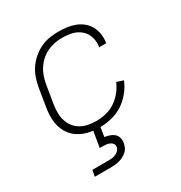

<svg xmlns="http://www.w3.org/2000/svg" viewBox="-177 -665 953 1011"><g transform="rotate(-30 300.0 -159.0)"><path d="M261 8Q238 8 215 5Q192 2 171 -5.5Q150 -13 132 -25Q114 -37 100 -54Q86 -71 77.5 -91Q69 -111 65.5 -133.5Q62 -156 63 -179Q64 -202 68 -226L86 -336Q91 -363 100 -390Q109 -417 125.5 -441Q142 -465 164.5 -484.5Q187 -504 213.5 -516.5Q240 -529 268 -533.5Q296 -538 323 -538Q349 -538 374.5 -534.5Q400 -531 423 -522Q446 -513 465 -497.5Q484 -482 495.5 -461Q507 -440 511 -414.5Q515 -389 511 -363Q511 -362 510.5 -361Q510 -360 510 -359H467Q468 -360 468 -360.5Q468 -361 468 -362Q473 -392 464 -420.5Q455 -449 433.5 -467.5Q412 -486 383 -493Q354 -500 323 -500Q300 -500 277 -495.5Q254 -491 232.5 -481Q211 -471 192.5 -454.5Q174 -438 160.5 -417.5Q147 -397 139.5 -374.5Q132 -352 128 -329L110 -219Q106 -195 106 -170Q106 -145 113 -122.5Q120 -100 134 -81.5Q148 -63 168 -51.5Q188 -40 212 -35Q236 -30 261 -30Q290 -30 320 -37Q350 -44 376 -61Q402 -78 422 -103Q442 -128 454 -156L494 -143Q480 -109 455.5 -79Q431 -49 399.5 -29Q368 -9 332 -0.5Q296 8 261 8ZM107 220 114 182H214Q224 182 235 180.5Q246 179 256.5 174.5Q267 170 275.5 161Q284 152 285 142Q287 131 281.5 122.5Q276 114 267 109.5Q258 105 247.5 103.5Q237 102 227 102H205L222 0H265L255 64Q270 66 285 71Q300 76 311 85.5Q322 95 326.5 110.5Q331 126 328 141Q326 154 320.5 166.5Q315 179 305 188Q295 197 283 203.5Q271 210 258 213.5Q245 217 232.5 218.5Q220 220 207 220Z"/></g></svg>

Font: Iosevka Curly XLtEx
Style: Italic
Weight: 200
Width: 7
Italic angle: -9°
Monospace: yes
Designer: Belleve Invis
Foundry: Belleve Invis
Version: Version 11.1.0; ttfautohint (v1.8.3)